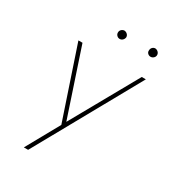

<svg xmlns="http://www.w3.org/2000/svg" viewBox="-173 -619 803 895"><g transform="rotate(30 228.5 -172.0)"><path d="M431 -378 120 181H97L196 3L68 -378H90L209 -21L409 -378ZM209 -502Q209 -512 216 -518.5Q223 -525 232 -525Q241 -524 247.5 -517.5Q254 -511 254 -502Q253 -493 246.5 -486.5Q240 -480 231 -480Q222 -480 215.5 -486.5Q209 -493 209 -502ZM376 -502Q376 -512 382.5 -518.5Q389 -525 398 -525Q407 -524 413.5 -517.5Q420 -511 420 -502Q420 -493 413 -486.5Q406 -480 397 -480Q388 -480 381.5 -486.5Q375 -493 376 -502Z"/></g></svg>

Font: Josefin Sans Thin
Style: Italic
Weight: 200
Italic angle: -7°
Designer: Santiago Orozco
Foundry: Typemade
Version: Version 2.000